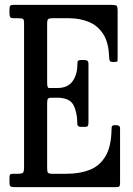

<svg xmlns="http://www.w3.org/2000/svg" viewBox="-20 -770 546 790"><path d="M54.5 -695H37Q24.5 -695 21.8 -699.8Q19 -704.5 19 -716V-731Q19 -742.5 22 -746.2Q25 -750 36 -750H437Q454.5 -750 459.2 -746.8Q464 -743.5 464 -726V-535Q464 -523 463.5 -519Q463 -515 450 -515H445Q434 -515 431.8 -519.8Q429.5 -524.5 429 -534Q427.5 -595 404.5 -630.2Q381.5 -665.5 344.5 -680.2Q307.5 -695 264 -695H196Q182.5 -695 178.2 -691.2Q174 -687.5 174 -673V-430Q174 -408 181 -408H217Q258.5 -408 278.5 -435.5Q298.5 -463 298.5 -507Q298 -517 301.2 -520Q304.5 -523 312 -523H328.5Q344 -523 344 -508V-268Q344 -256 341.5 -252Q339 -248 328 -248H311.5Q307 -248 302.2 -250.8Q297.5 -253.5 298 -265Q297.5 -309 281.8 -338.5Q266 -368 214 -368H190.5Q181 -368 177.5 -363.8Q174 -359.5 174 -346V-77Q174 -63 177.8 -59Q181.5 -55 196 -55H254Q307.5 -55 348.8 -71Q390 -87 414 -127Q438 -167 439 -239Q439 -249 441.8 -252Q444.5 -255 451 -255H455Q464.5 -255 469.2 -252.5Q474 -250 474 -240V-17Q474 -6.5 471 -3.2Q468 0 458 0H39Q28 0 23.5 -3Q19 -6 19 -18V-41Q19 -51 23 -53Q27 -55 37 -55H52Q70.5 -55 74.8 -59.8Q79 -64.5 79 -83V-674Q79 -689.5 74.5 -692.2Q70 -695 54.5 -695Z"/></svg>

Font: Besley* Condensed
Style: Regular
Weight: 400
Width: 3
Designer: Owen Earl
Foundry: indestructible type*
Version: Version 3.000; ttfautohint (v1.8.3)